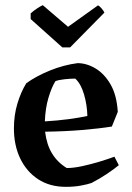

<svg xmlns="http://www.w3.org/2000/svg" viewBox="-20 -713 513 745"><path d="M236 12Q173 12 128 -17.5Q83 -47 58.5 -98Q34 -149 34 -215Q34 -266 47.5 -311Q61 -356 82 -390Q121 -418 174 -439.5Q227 -461 281 -468Q316 -468 350.5 -447.5Q385 -427 409 -385.5Q433 -344 437 -279L414 -222Q364 -214 297.5 -208.5Q231 -203 155 -202Q161 -152 182 -117.5Q203 -83 239 -61Q266 -61 300 -68.5Q334 -76 367 -86Q400 -96 424 -105L441 -72Q420 -55 393 -37Q366 -19 335 -3Q321 2 294.5 7Q268 12 236 12ZM154 -242Q203 -245 245 -250.5Q287 -256 319 -263Q318 -306 306 -347Q294 -388 272 -408Q254 -408 230.5 -405.5Q207 -403 195 -398Q180 -374 168 -333.5Q156 -293 154 -242ZM222 -529 99 -639V-661Q110 -671 123.5 -680Q137 -689 146 -693L244 -609L360 -692Q365 -691 374 -680.5Q383 -670 385 -664L252 -529Z"/></svg>

Font: Labrada SemiBold
Style: Regular
Weight: 600
Designer: Mercedes Jáuregui
Foundry: Omnibus-Type Team
Version: Version 1.000; ttfautohint (v1.8.4.7-5d5b)